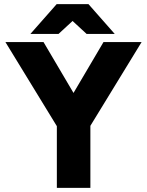

<svg xmlns="http://www.w3.org/2000/svg" viewBox="-20 -902 706 922"><path d="M408 -288 253 -320 477 -700H660ZM253 0V-336H414V0ZM258 -288 6 -700H189L413 -320ZM396 -739 253 -871V-882H405L531 -739ZM126 -739 252 -882H404V-871L261 -739Z"/></svg>

Font: Figtree Light ExtraBold
Style: Regular
Weight: 800
Version: Version 2.001;gftools[0.9.30]